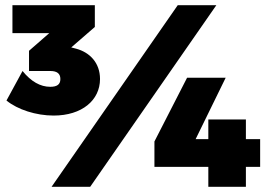

<svg xmlns="http://www.w3.org/2000/svg" viewBox="-20 -721 1024 741"><path d="M274 -533 255 -538 346 -617V-701H28V-593H170L92 -525V-447H174C200 -447 213 -437 213 -416C213 -395 200 -386 174 -386C136 -386 100 -406 67 -447L5 -333C48 -298 119 -275 187 -275C296 -275 366 -334 366 -416C366 -479 326 -519 274 -533ZM666 -701 179 0H328L815 -701ZM702 -421 576 -175V-77H784V0H929V-77H984V-184H929V-260H784V-184H735L851 -421Z"/></svg>

Font: Montserrat arm Black
Style: Regular
Weight: 900
Designer: Julieta Ulanovsky
Foundry: Julieta Ulanovsky
Version: Version 6.000;PS 006.000;hotconv 1.0.88;makeotf.lib2.5.64775